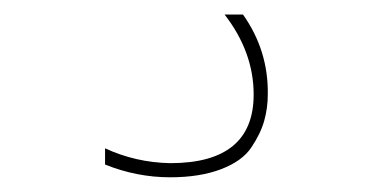

<svg xmlns="http://www.w3.org/2000/svg" viewBox="-20 -25 540 265"><path d="M315.4 -4.9Q350.6 44.9 349.6 105.5Q349.6 124 344.7 141.6Q339.8 159.2 327.1 178.2Q314.5 197.3 285.2 208.5Q255.9 219.7 214.8 219.7Q168.9 219.7 125 202.1V179.7Q167 199.2 214.8 200.2Q330.1 200.2 330.1 105.5Q330.1 46.9 290 -4.9Z"/></svg>

Font: Mgen+ 1mn thin
Style: Regular
Weight: 100
Designer: [Source Han Sans]
Ryoko NISHIZUKA  (kana & ideographs); Paul D. Hunt (Latin, Greek & Cyrillic); Wenlong ZHANG  (bopomofo
Version: Version 1.059.20150602